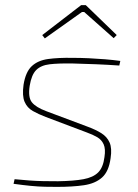

<svg xmlns="http://www.w3.org/2000/svg" viewBox="-20 -718 538 750"><path d="M264 -492Q295 -492 327 -490.5Q359 -489 390 -486.5Q421 -484 450 -480L446 -462Q403 -465 356 -467Q309 -469 265 -470Q209 -471 174.5 -467Q140 -463 121.5 -444.5Q103 -426 96 -383Q89 -338 104.5 -318.5Q120 -299 160 -284L320 -224Q353 -212 375.5 -198Q398 -184 408 -161.5Q418 -139 412 -100Q405 -48 378.5 -24.5Q352 -1 308 5.5Q264 12 203 12Q182 12 156 11.5Q130 11 99.5 8Q69 5 33 0L37 -18Q68 -15 95 -13Q122 -11 149 -10.5Q176 -10 207 -10Q268 -11 306 -18Q344 -25 363.5 -44.5Q383 -64 388 -104Q393 -136 385 -154Q377 -172 360 -182Q343 -192 318 -201L159 -261Q130 -272 108 -284.5Q86 -297 76 -320.5Q66 -344 72 -387Q80 -437 104 -459.5Q128 -482 168 -487.5Q208 -493 264 -492ZM315 -698 436 -581 424 -569 309 -671H300L155 -568L145 -581L297 -698Z"/></svg>

Font: Exo 2 Thin
Style: Italic
Weight: 250
Italic angle: -8°
Designer: Natanael Gama
Foundry: Natanael Gama
Version: Version 2.010